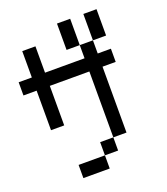

<svg xmlns="http://www.w3.org/2000/svg" viewBox="-162 -1029 992 1141"><g transform="rotate(-20 333.5 -458.5)"><path d="M0 -583.3V-666.7H83.3V-833.3H166.7V-666.7H416.7V-750H500V-666.7H583.3V-583.3H500V-166.7H416.7V-583.3H166.7V-333.3H83.3V-583.3ZM166.7 0V-83.3H333.3V0ZM333.3 -83.3V-166.7H416.7V-83.3ZM333.3 -750V-916.7H416.7V-750ZM500 -750V-916.7H583.3V-750Z"/></g></svg>

Font: Galmuri11 Condensed
Style: Regular
Weight: 400
Width: 3
Designer: Lee Minseo (quiple)
Version: Version 2.399;hotconv 1.1.1;makeotfexe 2.6.0 DEVELOPMENT